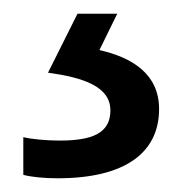

<svg xmlns="http://www.w3.org/2000/svg" viewBox="-20 -20 265 280"><path d="M212 139C212 88 173 64 125 53L151 0H93L50 86C101 93 141 106 141 141C141 174 115 185 67 185C48 185 26 183 14 180V235C25 238 44 240 64 240C162 240 212 203 212 139Z"/></svg>

Font: Noto Sans Sinhala UI
Style: Regular
Weight: 400
Designer: Jelle Bosma - Monotype Design Team
Foundry: Monotype Imaging Inc.
Version: Version 2.006